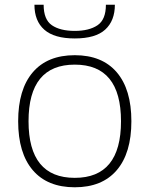

<svg xmlns="http://www.w3.org/2000/svg" viewBox="-20 -784 634 814"><path d="M297 10Q181 10 119 -62.5Q57 -135 57 -270Q57 -405 119 -477.5Q181 -550 297 -550Q413 -550 475 -477.5Q537 -405 537 -270Q537 -135 475 -62.5Q413 10 297 10ZM297 -30Q493 -30 493 -270Q493 -510 297 -510Q101 -510 101 -270Q101 -30 297 -30ZM297 -621Q210 -621 168 -658Q126 -695 126 -764H165Q165 -701 200 -677Q235 -653 297 -653Q358 -653 393.5 -677Q429 -701 429 -764H467Q467 -696 426 -658.5Q385 -621 297 -621Z"/></svg>

Font: Encode Sans Wide
Style: Thin
Weight: 100
Designer: Pablo Impallari, Andres Torresi
Foundry: Pablo Impallari, Andres Torresi
Version: Version 1.000; ttfautohint (v1.00) -l 8 -r 50 -G 200 -x 14 -